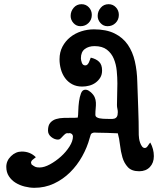

<svg xmlns="http://www.w3.org/2000/svg" viewBox="-20 -820 763 916"><path d="M428 -680Q487 -680 526.5 -660.5Q566 -641 589.5 -607Q613 -573 623.5 -527Q634 -481 635 -429Q637 -365 639.5 -302Q642 -239 642 -176Q642 -170 643.5 -159.5Q645 -149 648.5 -139Q652 -129 657.5 -121.5Q663 -114 671 -114Q679 -114 685.5 -124.5Q692 -135 697 -140Q714 -109 714 -75Q714 -43 695 -23Q676 -3 644 -3Q608 -3 590 -22.5Q572 -42 564 -69.5Q556 -97 552.5 -128.5Q549 -160 542 -184Q516 -185 491.5 -186Q467 -187 441 -187Q436 -187 432 -187.5Q428 -188 423 -186Q415 -184 412.5 -176.5Q410 -169 408 -162Q396 -117 372 -74Q348 -31 314 2.5Q280 36 237 56Q194 76 144 76Q122 76 98 70Q74 64 54.5 52Q35 40 22.5 21Q10 2 10 -24Q10 -53 32.5 -75Q55 -97 84 -97Q124 -97 151 -70Q145 -65 136.5 -58.5Q128 -52 128 -43L131 -35Q142 -27 148.5 -24Q155 -21 169 -21Q191 -21 218.5 -36Q246 -51 270.5 -73Q295 -95 311.5 -121Q328 -147 328 -169Q328 -176 323 -180.5Q318 -185 311 -185L307 -184Q298 -186 292 -181.5Q286 -177 280.5 -171Q275 -165 269.5 -159.5Q264 -154 257 -154Q240 -154 224.5 -166.5Q209 -179 209 -197Q209 -222 220 -234.5Q231 -247 247.5 -252Q264 -257 283.5 -257.5Q303 -258 321 -258Q329 -258 336 -258Q343 -258 351 -259Q353 -269 353.5 -291.5Q354 -314 357 -336Q360 -358 366.5 -375Q373 -392 387 -392Q395 -392 400.5 -389Q406 -386 412 -381Q426 -369 431.5 -356.5Q437 -344 437.5 -330.5Q438 -317 436.5 -303Q435 -289 435 -273Q435 -265 441 -261Q447 -257 455 -255.5Q463 -254 471 -253.5Q479 -253 484 -253Q496 -253 506.5 -252.5Q517 -252 525 -254Q533 -256 537.5 -263Q542 -270 542 -285Q542 -293 540 -301.5Q538 -310 538 -319Q538 -345 539 -370.5Q540 -396 540 -422Q540 -450 537 -481.5Q534 -513 523 -539.5Q512 -566 490 -583Q468 -600 431 -600Q403 -600 384.5 -586Q366 -572 366 -542Q366 -533 370.5 -520.5Q375 -508 387 -508Q393 -508 397 -512Q401 -516 404 -522Q407 -528 409 -534.5Q411 -541 413 -545Q439 -539 453 -525Q467 -511 467 -484Q467 -464 458.5 -450Q450 -436 436.5 -426Q423 -416 406 -411.5Q389 -407 372 -407Q345 -407 324.5 -418Q304 -429 290.5 -447.5Q277 -466 270.5 -489.5Q264 -513 264 -537Q264 -571 278 -597.5Q292 -624 315 -642.5Q338 -661 367.5 -670.5Q397 -680 428 -680ZM498 -800Q519 -800 533 -785Q547 -770 547 -749Q547 -726 531.5 -710.5Q516 -695 493 -695Q473 -695 459.5 -710Q446 -725 446 -744Q446 -766 460.5 -783Q475 -800 498 -800ZM369 -800Q390 -800 404 -785Q418 -770 418 -749Q418 -726 402.5 -710.5Q387 -695 364 -695Q344 -695 330.5 -710Q317 -725 317 -744Q317 -766 331.5 -783Q346 -800 369 -800Z"/></svg>

Font: Gloria
Style: Regular
Weight: 400
Designer: Peter Wiegel
Foundry: Peter Wiegel
Version: Version 1.000